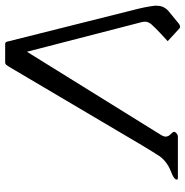

<svg xmlns="http://www.w3.org/2000/svg" viewBox="-6 -720 734 762"><g transform="rotate(-90 361.0 -339.0)"><path d="M207.5 -68.8Q202.6 -61.5 200.7 -54.7Q199.2 -49.3 200.2 -44.4Q201.7 -37.1 206.5 -32Q211.4 -26.9 215.3 -22.5Q219.7 -17.6 218.3 -12.7Q218.3 -11.7 217.3 -10.3Q214.8 -6.8 209.5 -2.9Q204.6 0 200.2 0H34.7Q30.8 0 29.3 -2.9Q29.3 -3.4 29.3 -3.9Q29.3 -4.4 29.3 -4.9Q29.3 -7.8 31.7 -10.3Q34.2 -14.6 39.1 -17.1Q46.9 -22 59.1 -26.6Q71.3 -31.2 84.5 -38.6Q107.9 -53.2 121.1 -71.3Q134.8 -91.8 166 -143.6L468.8 -656.2Q471.2 -660.6 477.3 -670.4Q483.4 -680.2 484.9 -681.6Q488.8 -685.5 493.7 -685.5H567.4Q571.3 -685.5 574.7 -682.6Q577.1 -678.2 578.6 -669.9L703.1 -173.8Q715.3 -127 719.2 -92.3Q719.7 -90.3 719.7 -88.4Q719.7 -86.4 719.2 -85Q719.2 -76.7 717.8 -69.3Q713.4 -50.3 697.8 -37.1L647.9 3.9Q641.1 8.8 636.2 8.8Q631.8 8.8 628.4 5.4L578.6 -40.5L608.9 -68.4Q633.8 -91.8 646.5 -106.4Q652.3 -113.3 654.8 -122.1Q657.2 -132.3 653.8 -145L536.6 -599.1Z"/></g></svg>

Font: Caudex
Style: Italic
Weight: 400
Italic angle: -13°
Version: Version 1.04